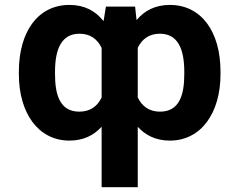

<svg xmlns="http://www.w3.org/2000/svg" viewBox="-20 -573 992 796"><path d="M401.3 203.1H551.1V-47.2C583.8 -11.4 627.1 9.9 684.3 9.9C813.6 9.9 894.2 -104.4 894.2 -265.6V-275.6C894.2 -442.5 814.3 -552.6 684.3 -552.6C624.3 -552.6 579.5 -529.5 546.2 -489.7L540.1 -545.5H419L409.4 -485.4C375.7 -528.1 329.9 -552.6 267.8 -552.6C138.1 -552.6 58.2 -442.5 58.2 -275.6V-265.6C58.2 -104.4 138.5 9.9 267.8 9.9C324.9 9.9 368.6 -11.4 401.3 -47.6ZM208.1 -265.6V-275.6C208.1 -368.6 234.4 -433.2 309.7 -433.2C353 -433.2 383.5 -411.9 401.3 -374.3V-168.7C383.5 -131.7 353.3 -110.1 308.9 -110.1C228.7 -110.1 208.1 -179.3 208.1 -265.6ZM551.1 -168.7V-375C569.2 -411.9 599.4 -433.2 642.8 -433.2C718 -433.2 744 -368.6 744 -275.6V-265.6C744 -179.3 723.7 -110.1 643.5 -110.1C599.1 -110.1 569.2 -131.7 551.1 -168.7Z"/></svg>

Font: Magic Ui Pro
Style: Bold
Weight: 700
Designer: Stefan Endress, Andreas Faust
Version: Version 1.000;FEAKit 1.0